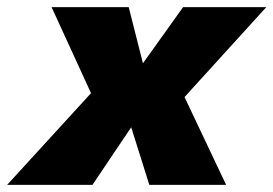

<svg xmlns="http://www.w3.org/2000/svg" viewBox="-82 -520 769 540"><path d="M-62 0 174 -258 63 -500H280L320 -342L433 -500H667L437 -247L554 0H338L287 -162L178 0Z"/></svg>

Font: Work Sans ExtraBold
Style: Italic
Weight: 800
Italic angle: -13°
Designer: Wei Huang
Foundry: Wei Huang
Version: Version 2.012; ttfautohint (v1.8.3)